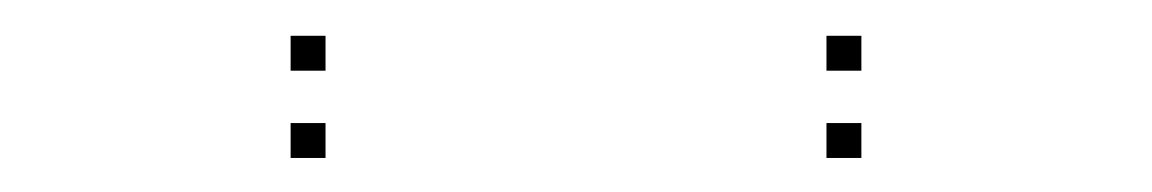

<svg xmlns="http://www.w3.org/2000/svg" viewBox="-20 -750 660 110"><path d="M473.5 -659.5V-679.5H453.5V-659.5ZM473.5 -709.5V-729.5H453.5V-709.5ZM166.5 -709.5V-729.5H146.5V-709.5ZM166.5 -659.5V-679.5H146.5V-659.5Z"/></svg>

Font: Monaspace Krypton Dots Var
Style: Regular
Weight: 400
Designer: Riley Cran and the Lettermatic Team
Version: Version 1.100 (Monaspace Krypton Dots)